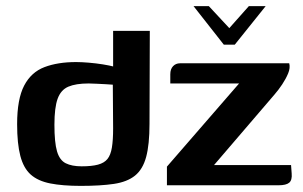

<svg xmlns="http://www.w3.org/2000/svg" viewBox="-20 -606 990 628"><path d="M613 -586H663L730 -514L794 -586H849L748 -460H712ZM36 -200Q36 -282 59 -326Q82 -370 125.5 -386.5Q169 -403 229 -403Q247 -403 270.5 -401Q294 -399 316 -395.5Q338 -392 355 -387.5Q372 -383 380 -378L350 -365V-505H470L469 -201Q469 -133 458 -92.5Q447 -52 421.5 -31.5Q396 -11 352.5 -4.5Q309 2 244 2Q185 2 144.5 -6Q104 -14 80.5 -35Q57 -56 46.5 -96Q36 -136 36 -200ZM247 -62Q280 -62 300.5 -67.5Q321 -73 331.5 -86Q342 -99 346 -123.5Q350 -148 350 -186L349 -329Q341 -330 327 -330.5Q313 -331 298 -332Q283 -333 270 -333Q228 -333 203.5 -322.5Q179 -312 168.5 -283Q158 -254 158 -198Q158 -140 166.5 -111Q175 -82 195 -72Q215 -62 247 -62ZM680 -66H932L934 -39Q936 -17 926 -8.5Q916 0 891 0H526V-61L762 -333H537V-363Q537 -380 546 -389.5Q555 -399 569 -399H926Q930 -384 922.5 -366Q915 -348 903 -330Q891 -312 878 -297Z"/></svg>

Font: Genos Thin SemiBold
Style: Regular
Weight: 600
Version: Version 1.010